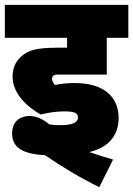

<svg xmlns="http://www.w3.org/2000/svg" viewBox="-20 -642 550 793"><path d="M245 -182C290 -182 302 -174 302 -157C302 -138 284 -125 227 -125C215 -125 201 -126 184 -128C158 -150 130 -163 102 -163C66 -163 30 -143 30 -91C30 -29 79 -6 166 -1C236 47 314 94 390 131L447 17C419 9 383 -2 349 -14C438 -35 470 -92 470 -155C470 -237 414 -299 289 -299C253 -299 233 -296 207 -291C200 -300 195 -307 195 -318C195 -322 196 -326 199 -328C203 -333 209 -334 224 -334H421V-486H510V-622H0V-486H257V-445H219C129 -445 97 -434 69 -410C43 -388 32 -359 32 -325C32 -258 88 -203 148 -169C178 -177 215 -182 245 -182Z"/></svg>

Font: Noto Sans Devanagari UI SemiCondensed Black
Style: Regular
Weight: 900
Width: 4
Designer: Jelle Bosma - Monotype Design Team
Foundry: Monotype Imaging Inc.
Version: Version 2.004